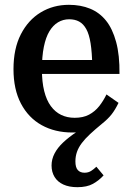

<svg xmlns="http://www.w3.org/2000/svg" viewBox="-20 -540 545 797"><path d="M373 -36 372 -9Q352 0 329.5 5Q307 10 280 10Q208 10 153 -20.5Q98 -51 67 -110Q36 -169 36 -253Q36 -338 66.5 -397.5Q97 -457 149 -488.5Q201 -520 266 -520Q315 -520 354 -504Q393 -488 420 -454.5Q447 -421 462 -366Q477 -311 476 -233H113L112 -291H386L363 -267Q362 -323 356 -360.5Q350 -398 338 -419.5Q326 -441 308.5 -450.5Q291 -460 267 -460Q242 -460 221 -447.5Q200 -435 185 -410Q170 -385 162 -345.5Q154 -306 154 -252Q154 -200 163.5 -162Q173 -124 191 -99.5Q209 -75 234 -63Q259 -51 290 -51Q325 -51 349.5 -64Q374 -77 391.5 -99Q409 -121 422 -148L472 -113Q458 -84 443 -65Q428 -46 403 -26Q375 -3 354 16.5Q333 36 319.5 54Q306 72 299.5 90.5Q293 109 293 130Q293 155 303 166Q313 177 331 177Q347 177 359 169Q371 161 380 152L410 188Q391 209 366 223Q341 237 301 237Q267 237 243 226Q219 215 206.5 194.5Q194 174 194 147Q194 121 206.5 97Q219 73 242.5 51Q266 29 299 7Q332 -15 373 -36Z"/></svg>

Font: Roboto Serif 28pt Condensed Medium
Style: Regular
Weight: 500
Width: 3
Designer: Greg Gazdowicz
Foundry: Commercial Type
Version: Version 1.008